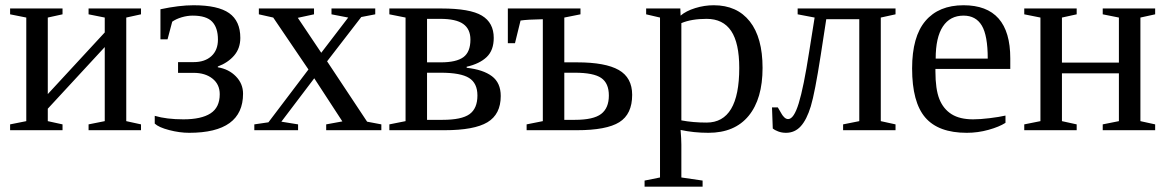

<svg xmlns="http://www.w3.org/2000/svg" viewBox="-20 -491 4399 724"><path d="M79.1 -424.8 18.1 -437V-459H215.8V-437L160.2 -424.8V-136.2L375 -368.7V-424.8L314 -437V-459H511.7V-437L456.1 -424.8V-34.2L511.7 -22V0H314V-22L375 -34.2V-313.5L160.2 -81.1V-34.2L215.8 -22V0H18.1V-22L79.1 -34.2Z M801.3 -237.3Q842.8 -230.5 869.6 -202.9Q896.5 -175.3 896.5 -137.7Q896.5 9.8 693.4 9.8Q657.2 9.8 617.9 -0.5Q578.6 -10.7 563.5 -24.9V-54.2Q608.4 -41 671.4 -41Q739.3 -41 773.9 -63.5Q808.6 -85.9 808.6 -135.7Q808.6 -172.9 781.2 -194.6Q753.9 -216.3 710 -216.3H651.4V-256.8H710.4Q752.4 -256.8 777.1 -279.3Q801.8 -301.8 801.8 -341.8Q801.8 -386.2 780 -409.2Q758.3 -432.1 706.5 -432.1Q686.5 -432.1 665 -425.8Q643.6 -419.4 629.4 -409.2L611.8 -342.8H585V-456.1Q655.8 -471.2 710 -471.2Q802.2 -471.2 844.2 -441.4Q886.2 -411.6 886.2 -348.1Q886.2 -308.6 862.8 -281.5Q839.4 -254.4 801.3 -240.2Z M1418 -22V0H1210V-22L1271 -33.2L1165 -195.8L1041 -32.2L1104 -22V0H939V-22L992.2 -29.8L1143.1 -229L1010.3 -424.8L956.1 -437V-459H1164.1V-437L1103 -423.8L1191.4 -292L1293 -424.8L1230 -437V-459H1395V-437L1342.3 -426.8L1213.4 -259.8L1364.3 -32.2Z M1448.2 0V-22L1509.3 -34.2V-424.8L1448.2 -437V-459H1644.5Q1752.4 -459 1797.1 -432.1Q1841.8 -405.3 1841.8 -348.1Q1841.8 -301.3 1815.2 -275.9Q1788.6 -250.5 1739.7 -239.3V-235.4Q1801.8 -228.5 1835 -203.6Q1868.2 -178.7 1868.2 -128.9Q1868.2 -60.1 1818.1 -30Q1768.1 0 1655.8 0ZM1648.4 -39.1Q1720.7 -39.1 1750.5 -60.5Q1780.3 -82 1780.3 -130.9Q1780.3 -177.2 1748.8 -197Q1717.3 -216.8 1642.1 -216.8H1590.3V-39.1ZM1590.3 -255.9H1642.1Q1700.7 -255.9 1727.3 -275.4Q1753.9 -294.9 1753.9 -341.8Q1753.9 -381.3 1726.8 -400.6Q1699.7 -419.9 1640.1 -419.9H1590.3Z M2168.9 -459V-437L2107.9 -424.8V-255.9H2156.2Q2262.7 -255.9 2313.2 -227.1Q2363.8 -198.2 2363.8 -133.3Q2363.8 -60.5 2315.4 -30.3Q2267.1 0 2154.8 0H1965.8V-22L2026.9 -34.2V-418.5Q1968.8 -417.5 1942.9 -413.6L1921.9 -328.1H1895V-459ZM2147.5 -39.1Q2217.8 -39.1 2246.8 -61.3Q2275.9 -83.5 2275.9 -130.9Q2275.9 -177.2 2247.1 -197Q2218.3 -216.8 2147.5 -216.8H2107.9V-39.1Z M2468.8 -424.8 2416.5 -437V-459H2545.4L2546.4 -432.1Q2566.9 -449.7 2601.3 -460.4Q2635.7 -471.2 2671.4 -471.2Q2759.3 -471.2 2807.4 -410.2Q2855.5 -349.1 2855.5 -234.9Q2855.5 -118.2 2803 -54.2Q2750.5 9.8 2651.4 9.8Q2596.2 9.8 2546.4 -1Q2549.3 34.2 2549.3 54.2V178.2L2629.4 189.9V212.9H2410.6V189.9L2468.8 178.2ZM2767.6 -234.9Q2767.6 -328.6 2737.1 -374.3Q2706.5 -419.9 2644.5 -419.9Q2587.4 -419.9 2549.3 -403.8V-37.1Q2592.8 -28.8 2644.5 -28.8Q2767.6 -28.8 2767.6 -234.9Z M2952.1 -42Q2973.6 -42 2991.9 -101.6Q3010.3 -161.1 3031.2 -295.4L3051.8 -424.8L2987.8 -437V-459H3356.9V-437L3301.3 -424.8V-34.2L3356.9 -22V0H3159.2V-22L3220.2 -34.2V-418.5H3095.7L3074.7 -282.2Q3052.7 -140.6 3037.4 -90.1Q3022 -39.6 2999.5 -14.9Q2977.1 9.8 2943.8 9.8Q2927.7 9.8 2914.3 4.6Q2900.9 -0.5 2894 -6.3L2891.1 -85.9H2913.1L2928.2 -60.1Q2931.2 -54.7 2937.7 -48.3Q2944.3 -42 2952.1 -42Z M3507.3 -231V-222.2Q3507.3 -154.8 3522.2 -117.4Q3537.1 -80.1 3568.1 -60.5Q3599.1 -41 3649.4 -41Q3675.8 -41 3711.9 -45.4Q3748 -49.8 3771.5 -55.2V-27.8Q3748 -12.7 3707.8 -1.5Q3667.5 9.8 3625.5 9.8Q3518.6 9.8 3469 -47.9Q3419.4 -105.5 3419.4 -232.9Q3419.4 -353 3469.7 -412.1Q3520 -471.2 3613.3 -471.2Q3789.6 -471.2 3789.6 -271V-231ZM3613.3 -432.1Q3562.5 -432.1 3535.4 -391.1Q3508.3 -350.1 3508.3 -270H3704.6Q3704.6 -357.4 3682.1 -394.8Q3659.7 -432.1 3613.3 -432.1Z M3903.3 -424.8 3842.3 -437V-459H4040V-437L3984.4 -424.8V-254.9H4199.2V-424.8L4138.2 -437V-459H4335.9V-437L4280.3 -424.8V-34.2L4335.9 -22V0H4138.2V-22L4199.2 -34.2V-214.4H3984.4V-34.2L4040 -22V0H3842.3V-22L3903.3 -34.2Z"/></svg>

Font: Liberation Serif
Style: Regular
Weight: 400
Designer: Steve Matteson
Foundry: Ascender Corporation
Version: Version 2.1.5